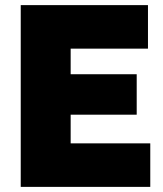

<svg xmlns="http://www.w3.org/2000/svg" viewBox="-20 -730 637 750"><path d="M256 -170V-282H514V-440H256V-540H558V-710H61V0H567V-170Z"/></svg>

Font: Raleway Black
Style: Regular
Weight: 900
Designer: Matt McInerney, Pablo Impallari, Rodrigo Fuenzalida
Foundry: Matt McInerney, Pablo Impallari, Rodrigo Fuenzalida
Version: Version 3.000g; ttfautohint (v1.5) -l 8 -r 28 -G 28 -x 14 -D